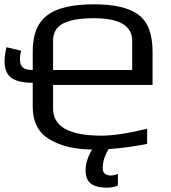

<svg xmlns="http://www.w3.org/2000/svg" viewBox="-20 -680 790 886"><path d="M225 -288V-179Q225 -54 448 -54Q529 -54 659 -86V-16Q569 2 481 8Q454 53 454 97Q454 130 493 130Q503 130 524 123V176Q504 186 474 186Q423 186 399 167Q375 148 375 106Q375 60 405 10Q285 9 208 -37Q131 -84 131 -186V-298Q63 -298 32 -321Q1 -344 1 -397Q1 -426 10 -462L78 -446Q72 -427 72 -407Q72 -380 85.5 -368.5Q99 -357 131 -357V-441Q131 -521 160.5 -568.5Q190 -616 252.5 -638Q315 -660 416 -660Q554 -660 619 -612Q684 -564 684 -441V-288ZM225 -357H590V-492Q590 -596 413 -596Q321 -596 273 -572.5Q225 -549 225 -492Z"/></svg>

Font: Play
Style: Regular
Weight: 400
Designer: Jonas Hecksher (Cyrillic expansion: Cyreal)
Foundry: Jonas Hecksher, Playtype, e-types AS
Version: Version 2.101; ttfautohint (v1.5.65-e2d9)